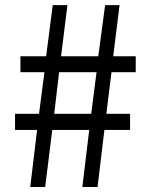

<svg xmlns="http://www.w3.org/2000/svg" viewBox="-20 -746 595 766"><path d="M100.6 0 127.9 -227.5H40V-292H135.7L157.2 -458H61.5V-521.5H164.1L190.4 -725.6H249L223.6 -521.5H372.1L399.4 -725.6H457L431.6 -521.5H521.5V-458H424.8L404.3 -292H499V-227.5H396.5L369.1 0H308.6L335.9 -227.5H188.5L160.2 0ZM196.3 -292H343.8L365.2 -458H215.8Z"/></svg>

Font: irohakakuC Regular
Style: Regular
Weight: 400
Designer: [Source Han Sans]
Ryoko NISHIZUKA Ë•øÂ°öÊ∂ºÂ≠ê (kana & ideographs); Paul D. Hunt (Latin, Greek & Cyrillic); Wenlong ZHAN
Version: Version 1.001.20160904